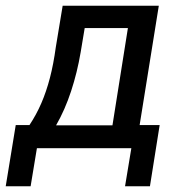

<svg xmlns="http://www.w3.org/2000/svg" viewBox="-38 -518 644 671"><path d="M-18 133 17 -81H65Q89 -117 106.5 -157.5Q124 -198 136.5 -246Q149 -294 157 -353L181 -498H517L450 -81H520L486 133H399L421 0H91L69 133ZM158 -80H355L409 -420H258L244 -336Q232 -265 210.5 -199.5Q189 -134 158 -80Z"/></svg>

Font: Nunito Sans 7pt Condensed SemiBold
Style: Italic
Weight: 600
Width: 3
Italic angle: -9°
Designer: Vernon Adams
Foundry: Vernon Adams
Version: Version 3.101;gftools[0.9.27]